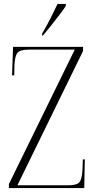

<svg xmlns="http://www.w3.org/2000/svg" viewBox="-20 -951 483 971"><path d="M25 0V-20L358 -700H126Q81 -700 68 -683.5Q55 -667 53 -621L52 -570H41L46 -714H400V-693L68 -14H325Q369 -14 382 -30Q395 -46 397 -92L399 -145H409L406 0ZM193 -781Q216 -820 235.5 -858.5Q255 -897 271 -931H313V-921Q302 -904 281.5 -877Q261 -850 238.5 -822Q216 -794 197 -771H193Z"/></svg>

Font: Noto Serif Display Condensed ExtraLight
Style: Regular
Weight: 200
Width: 3
Designer: Monotype Design Team
Foundry: Monotype Imaging Inc.
Version: Version 2.009